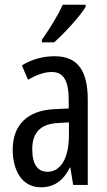

<svg xmlns="http://www.w3.org/2000/svg" viewBox="-20 -837 456 816"><path d="M344 -808V-817H247C226 -772 196 -722 158 -668V-657H210C251 -693 319 -766 344 -808ZM213 -598C162 -598 115 -585 73 -559L99 -498C137 -520 170 -531 200 -531C251 -531 272 -493 272 -411V-376L211 -373C98 -368 34 -307 34 -201C34 -116 71 -41 154 -41C210 -41 249 -69 277 -125H279L291 -51H353V-413C353 -531 314 -598 213 -598ZM225 -314 273 -317V-263C273 -165 238 -107 182 -107C141 -107 117 -137 117 -203C117 -273 152 -310 225 -314Z"/></svg>

Font: Noto Sans Tamil UI ExtraCondensed
Style: Regular
Weight: 400
Width: 2
Designer: Jelle Bosma - Monotype Design Team
Foundry: Monotype Imaging Inc.
Version: Version 2.004